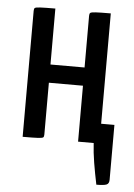

<svg xmlns="http://www.w3.org/2000/svg" viewBox="-50 -538 514 735"><g transform="rotate(5 207.5 -171.0)"><path d="M348 158Q339 115 332.5 75.5Q326 36 324 0H264V-215H133V-16Q133 -8 130 -5Q127 -2 110 -1Q93 0 51 0V-484Q51 -492 54 -495Q57 -498 74.5 -499Q92 -500 133 -500V-285H264V-484Q264 -492 267.5 -495Q271 -498 288.5 -499Q306 -500 346 -500V-76H397V135Q397 150 386.5 154Q376 158 348 158Z"/></g></svg>

Font: Yanone Kaffeesatz
Style: Regular
Weight: 400
Designer: Yanone (Cyrillic: Daniel Pouzeot, Huerta Tipografica, and Cyreal)
Foundry: Yanone
Version: Version 2.003